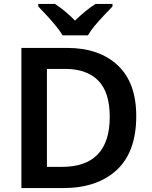

<svg xmlns="http://www.w3.org/2000/svg" viewBox="-20 -958 772 978"><path d="M674 -367Q674 -184 574.5 -92Q475 0 301 0H89V-714H320Q485 -714 579.5 -625.5Q674 -537 674 -367ZM539 -363Q539 -488 480.5 -547.5Q422 -607 312 -607H219V-108H295Q539 -108 539 -363ZM553 -938V-925Q535 -906 510.5 -880.5Q486 -855 463.5 -828Q441 -801 428 -778H299Q285 -801 263 -828Q241 -855 217 -880.5Q193 -906 175 -925V-938H260Q286 -921 311.5 -900Q337 -879 362 -853Q389 -879 415 -900.5Q441 -922 467 -938Z"/></svg>

Font: Noto Sans Cherokee SemiBold
Style: Regular
Weight: 600
Designer: Monotype Design Team
Foundry: Monotype Imaging Inc.
Version: Version 2.001; ttfautohint (v1.8.4.7-5d5b)